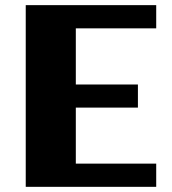

<svg xmlns="http://www.w3.org/2000/svg" viewBox="-20 -723 665 743"><path d="M584.5 0H79.6V-703.1H584.5V-613.3H273.4V-396H513.7V-306.6H273.4V-89.8H584.5Z"/></svg>

Font: Aclonica
Style: Regular
Weight: 400
Version: Version 1.001